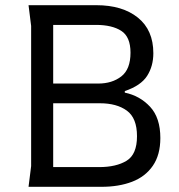

<svg xmlns="http://www.w3.org/2000/svg" viewBox="-20 -720 690 740"><path d="M90 0 100 -80V-620L90 -700H351Q452 -700 511.5 -652Q571 -604 571 -515Q571 -465 547 -427.5Q523 -390 461 -369V-363Q519 -351 558.5 -308.5Q598 -266 598 -188Q598 -123 569 -81Q540 -39 489 -19.5Q438 0 371 0ZM185 -76H362Q428 -76 468 -100.5Q508 -125 508 -195Q508 -265 469 -293.5Q430 -322 365 -322H185ZM185 -398H359Q412 -398 447.5 -425.5Q483 -453 483 -517Q483 -578 447.5 -601Q412 -624 350 -624H185Z"/></svg>

Font: AR One Sans
Style: Regular
Weight: 400
Designer: Niteesh Yadav
Foundry: Niteesh Yadav
Version: Version 1.001;gftools[0.9.33]